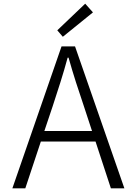

<svg xmlns="http://www.w3.org/2000/svg" viewBox="-20 -1019 740 1039"><path d="M483 -952 441 -999 290 -855 320 -820ZM580 0H653L386 -768H313L47 0H117L201 -253H497ZM220 -310 265 -444C294 -533 321 -614 346 -707H351C377 -614 404 -533 434 -444L478 -310Z"/></svg>

Font: Kawkab Mono Light
Style: Regular
Weight: 300
Monospace: yes
Designer: Abdullah Arif
Foundry: Abdullah Arif
Version: Version 1.000;PS 000.500;hotconv 1.0.88;makeotf.lib2.5.64775